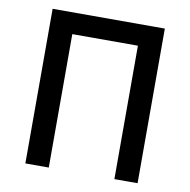

<svg xmlns="http://www.w3.org/2000/svg" viewBox="-79 -778 847 856"><g transform="rotate(10 345.0 -350.0)"><path d="M91 0H197V-604H494V0H599V-700H91Z"/></g></svg>

Font: Fixel Text Medium
Style: Regular
Weight: 500
Width: 4
Designer: AlfaBravo + MacPaw
Foundry: Kyrylo Tkachov, Marchela Mozhyna, Serhii Makarenko, Maria Weinstein, Zakhar Kryvoshyya
Version: Version 1.211